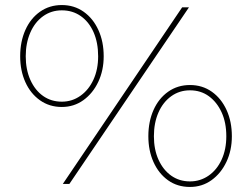

<svg xmlns="http://www.w3.org/2000/svg" viewBox="-20 -729 999 761"><path d="M229 0 702 -700H729L255 0ZM225 -305Q176 -305 138.5 -331.5Q101 -358 80.5 -403.5Q60 -449 60 -506Q60 -564 80.5 -610Q101 -656 138.5 -682.5Q176 -709 225 -709Q274 -709 311.5 -682.5Q349 -656 370 -610Q391 -564 391 -506Q391 -450 369.5 -404.5Q348 -359 310.5 -332Q273 -305 225 -305ZM225 -326Q266 -326 299 -349.5Q332 -373 350.5 -413.5Q369 -454 369 -506Q369 -560 351 -601Q333 -642 300.5 -665Q268 -688 225 -688Q183 -688 150.5 -664.5Q118 -641 100 -599.5Q82 -558 82 -506Q82 -453 100.5 -412Q119 -371 151 -348.5Q183 -326 225 -326ZM733 12Q683 12 646 -14.5Q609 -41 588.5 -86.5Q568 -132 568 -189Q568 -247 588.5 -293Q609 -339 646.5 -365.5Q684 -392 733 -392Q782 -392 819.5 -365.5Q857 -339 878 -293Q899 -247 899 -189Q899 -133 877.5 -87.5Q856 -42 818.5 -15Q781 12 733 12ZM733 -10Q774 -10 807 -33Q840 -56 858.5 -96.5Q877 -137 877 -189Q877 -243 858.5 -283.5Q840 -324 808 -347.5Q776 -371 733 -371Q691 -371 658.5 -347.5Q626 -324 608 -283Q590 -242 590 -189Q590 -136 608.5 -95.5Q627 -55 659 -32.5Q691 -10 733 -10Z"/></svg>

Font: Lexend Exa Thin
Style: Regular
Weight: 250
Designer: Bonnie Shaver-Troup, Thomas Jockin
Foundry: Lexend
Version: Version 1.007